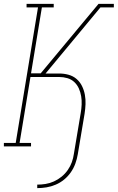

<svg xmlns="http://www.w3.org/2000/svg" viewBox="-41 -755 607 990"><path d="M151 215V197Q172 197 194 193.5Q216 190 237 180.5Q258 171 276.5 156Q295 141 308.5 121.5Q322 102 329.5 81Q337 60 340 38L375 -171Q379 -193 380 -215.5Q381 -238 377.5 -259Q374 -280 365.5 -299Q357 -318 342 -332Q327 -346 306.5 -352Q286 -358 264 -358H116L60 -18H119V0H-21V-18H40L155 -717H96V-735H236V-717H175L119 -377H169L467 -735H546V-717H477L194 -376H264Q289 -376 312.5 -369.5Q336 -363 353.5 -348Q371 -333 381.5 -312Q392 -291 396.5 -267Q401 -243 400 -218Q399 -193 395 -168L360 41Q356 65 347.5 88.5Q339 112 324.5 133Q310 154 290 170.5Q270 187 246.5 197Q223 207 199 211Q175 215 151 215Z"/></svg>

Font: Iosevka Curly Slab Thin
Style: Italic
Weight: 100
Italic angle: -9°
Monospace: yes
Designer: Belleve Invis
Foundry: Belleve Invis
Version: Version 22.1.2; ttfautohint (v1.8.4)